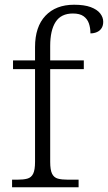

<svg xmlns="http://www.w3.org/2000/svg" viewBox="-20 -791 456 811"><path d="M31 0V-32H53Q79 -32 95.5 -36.5Q112 -41 120 -57Q128 -73 128 -107V-499H35V-536H128V-592Q128 -678 172 -724.5Q216 -771 293 -771Q336 -771 363 -761Q390 -751 403 -734.5Q416 -718 416 -699Q416 -683 409 -672Q402 -661 389.5 -655.5Q377 -650 362 -650Q362 -673 355.5 -692Q349 -711 333 -722.5Q317 -734 288 -734Q238 -734 215 -698.5Q192 -663 192 -597V-536H334V-499H192V-107Q192 -73 200 -57Q208 -41 224.5 -36.5Q241 -32 267 -32H312V0Z"/></svg>

Font: Noto Serif Thai Light
Style: Regular
Weight: 300
Version: Version 2.001